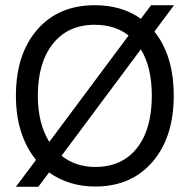

<svg xmlns="http://www.w3.org/2000/svg" viewBox="-20 -707 715 736"><path d="M646 -340Q646 -181 564.5 -86.5Q483 8 345 8Q244 8 168 -46L127 9H41L118 -94Q41 -190 41 -340Q41 -499 122.5 -593Q204 -687 343 -687Q448 -687 520 -635L559 -687H647L572 -586Q646 -493 646 -340ZM125 -340Q125 -234 169 -163L473 -571Q421 -612 343 -612Q241 -612 183 -539.5Q125 -467 125 -340ZM345 -67Q448 -67 505 -139.5Q562 -212 562 -340Q562 -449 520 -518L216 -110Q270 -67 345 -67Z"/></svg>

Font: Hind Vadodara
Style: Regular
Weight: 400
Designer: Hitesh Malaviya
Foundry: Indian Type Foundry
Version: Version 1.001;PS 1.0;hotconv 1.0.86;makeotf.lib2.5.63406; tt